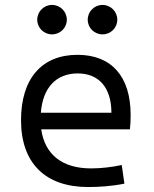

<svg xmlns="http://www.w3.org/2000/svg" viewBox="-20 -750 626 780"><path d="M337.9 9.8C380.9 9.8 432.1 6.8 485.4 -3.9L474.6 -79.6C433.1 -70.8 390.6 -65.9 349.6 -65.9C233.4 -65.9 162.1 -121.6 147.5 -224.6H507.8C509.8 -241.7 510.7 -261.2 510.7 -283.2C510.7 -440.4 432.1 -527.3 294.9 -527.3C148.9 -527.3 65.4 -429.7 65.4 -261.7C65.4 -87.4 164.1 9.8 337.9 9.8ZM146 -292C153.8 -394 208 -451.7 295.9 -451.7C381.8 -451.7 432.6 -394 432.6 -292ZM191.4 -610.4C224.6 -610.4 251.5 -636.7 251.5 -669.9C251.5 -703.1 224.6 -730 191.4 -730C158.2 -730 131.3 -703.1 131.3 -669.9C131.3 -636.7 158.2 -610.4 191.4 -610.4ZM396.5 -610.4C429.7 -610.4 456.5 -636.7 456.5 -669.9C456.5 -703.1 429.7 -730 396.5 -730C363.3 -730 336.4 -703.1 336.4 -669.9C336.4 -636.7 363.3 -610.4 396.5 -610.4Z"/></svg>

Font: Cascadia Mono PL SemiLight
Style: Regular
Weight: 350
Monospace: yes
Designer: Aaron Bell
Foundry: Saja Typeworks
Version: Version 2404.023